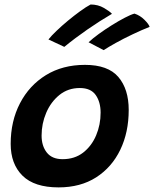

<svg xmlns="http://www.w3.org/2000/svg" viewBox="-20 -821 686 854"><path d="M240.5 12.5Q133 12.5 80.2 -39.5Q27.5 -91.5 27.5 -181Q27.5 -282 68.8 -361.5Q110 -441 184.2 -486.8Q258.5 -532.5 358 -532.5Q460.5 -532.5 506.5 -478.5Q552.5 -424.5 552.5 -332Q552.5 -232.5 515 -154.8Q477.5 -77 407.8 -32.2Q338 12.5 240.5 12.5ZM258.5 -113Q312 -113 349.8 -142.2Q387.5 -171.5 407.5 -218.8Q427.5 -266 427.5 -320Q427.5 -367 405.8 -398.2Q384 -429.5 335 -429.5Q282.5 -429.5 244.2 -398.5Q206 -367.5 185.5 -319.2Q165 -271 165 -218Q165 -172 188.2 -142.5Q211.5 -113 258.5 -113ZM383 -801Q416 -801 442.5 -785.5Q469 -770 478 -759.5Q424 -728 368.8 -689.8Q313.5 -651.5 266 -612.5L195.5 -645.5Q208.5 -662 231.8 -684.2Q255 -706.5 282.5 -729.2Q310 -752 336.5 -771.2Q363 -790.5 383 -801ZM578 -760.5Q603 -752.5 622.5 -733Q642 -713.5 645.5 -701.5Q610 -687.5 569.5 -668.2Q529 -649 494.5 -629.8Q460 -610.5 441 -598L374 -633Q392 -650 419.5 -670Q447 -690 477.5 -709Q508 -728 534.8 -742Q561.5 -756 578 -760.5Z"/></svg>

Font: Grandstander SemiBold
Style: Italic
Weight: 600
Italic angle: -15°
Designer: Tyler Finck
Foundry: Etcetera Type Co
Version: Version 1.200; ttfautohint (v1.8.3)